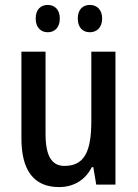

<svg xmlns="http://www.w3.org/2000/svg" viewBox="-20 -750 559 780"><path d="M125 -675C125 -638 146 -619 174 -619C202 -619 223 -638 223 -675C223 -711 202 -730 174 -730C146 -730 125 -712 125 -675ZM296 -675C296 -638 316 -619 345 -619C373 -619 395 -638 395 -675C395 -711 373 -730 345 -730C317 -730 296 -712 296 -675ZM449 -540H351V-259C351 -138 325 -76 242 -76C189 -76 165 -118 165 -207V-540H67V-188C67 -61 115 10 220 10C277 10 326 -17 353 -71H359L371 0H449Z"/></svg>

Font: Noto Sans Gujarati Condensed Medium
Style: Regular
Weight: 500
Width: 3
Designer: Jelle Bosma - Monotype Design Team, Universal Thirst
Foundry: Monotype Imaging Inc.
Version: Version 2.106